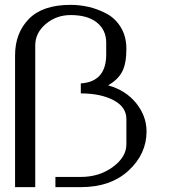

<svg xmlns="http://www.w3.org/2000/svg" viewBox="-20 -770 706 790"><path d="M270.5 -708Q211.9 -708 168.5 -671.4Q125 -634.8 125 -583V0H42V-542Q42 -633.8 98.6 -691.9Q155.3 -750 270.5 -750Q307.6 -750 344.2 -741.7Q380.9 -733.4 417.5 -714.4Q454.1 -695.3 477.1 -657.7Q500 -620.1 500 -569.3V-568.4Q500 -508.8 482.9 -475.6Q465.8 -442.4 424.8 -418.9Q498 -398.4 540.5 -345.2Q583 -292 583 -229.5Q583 -136.7 509.3 -68.4Q435.5 0 312.5 0H208V-42H312.5Q388.7 -42 444.3 -83Q500 -124 500 -175.8V-280.3Q500 -330.1 446.8 -357.9Q393.6 -385.7 312.5 -385.7V-426.8Q417 -433.6 417 -545.9V-593.8Q417 -646.5 378.9 -677.2Q340.8 -708 270.5 -708Z"/></svg>

Font: okolaks
Style: Regular
Weight: 500
Version: Version 000.6.0